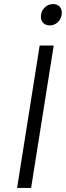

<svg xmlns="http://www.w3.org/2000/svg" viewBox="-20 -924 324 944"><path d="M225 -799C257 -799 284 -826 284 -862C284 -887 267 -904 241 -904C208 -904 181 -877 181 -842C181 -816 198 -799 225 -799ZM64 0H133L244 -700H175Z"/></svg>

Font: Arthouse Owned
Style: Italic
Weight: 400
Italic angle: -10°
Designer: Jeremy Tribby
Foundry: Tribby Type
Version: Version 1.000;PS 001.000;hotconv 1.0.88;makeotf.lib2.5.64775